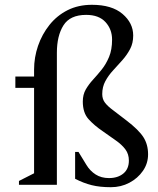

<svg xmlns="http://www.w3.org/2000/svg" viewBox="-20 -770 659 800"><path d="M59 0V-16L122 -48V-404H44V-451H122V-480Q122 -531 138.5 -579Q155 -627 186 -666Q217 -705 261.5 -727.5Q306 -750 363 -750Q446 -750 490.5 -712Q535 -674 535 -622Q535 -590 522 -565.5Q509 -541 490 -519.5Q471 -498 451.5 -477Q432 -456 419 -432Q406 -408 406 -378Q406 -357 417.5 -342Q429 -327 451.5 -310.5Q474 -294 507 -268Q558 -229 577.5 -198.5Q597 -168 597 -127Q597 -89 575.5 -58Q554 -27 519 -8.5Q484 10 442 10Q396 10 362 1.5Q328 -7 293 -25V-137H307L340 -83Q355 -58 378.5 -43Q402 -28 434 -28Q471 -28 494 -47Q517 -66 517 -101Q517 -128 502.5 -147.5Q488 -167 463 -184.5Q438 -202 407 -224Q373 -247 349 -273.5Q325 -300 325 -347Q325 -376 337.5 -397.5Q350 -419 368 -438.5Q386 -458 404 -480.5Q422 -503 434.5 -533Q447 -563 447 -605Q447 -648 419.5 -678Q392 -708 339 -708Q272 -708 244.5 -664.5Q217 -621 217 -550V0Z"/></svg>

Font: Spectral Medium
Style: Regular
Weight: 500
Designer: Jean-Baptiste Levee
Foundry: Production Type
Version: Version 2.001